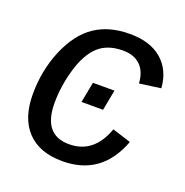

<svg xmlns="http://www.w3.org/2000/svg" viewBox="-104 -633 709 737"><g transform="rotate(20 250.0 -264.0)"><path d="M229 -60Q330 -60 370 -172L446 -148Q387 10 227 10Q133 10 83 -43Q33 -96 33 -193Q33 -290 68 -374Q104 -459 162 -498.5Q220 -538 305 -538Q389 -538 436.5 -496.5Q484 -455 489 -383L402 -371Q399 -419 373 -444Q347 -469 302 -469Q240 -469 203 -436Q165 -402 144 -331Q123 -260 123 -190Q123 -60 229 -60ZM219 -229 235 -313H323L307 -229Z"/></g></svg>

Font: Libra Sans Modern
Style: Italic
Weight: 400
Italic angle: -12°
Foundry: Stefan Peev, Context Ltd
Version: Version 1.000